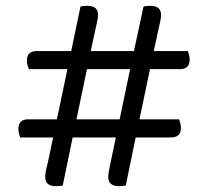

<svg xmlns="http://www.w3.org/2000/svg" viewBox="-20 -633 707 658"><path d="M494 -396 458 -224H594Q596 -218 598 -210.5Q600 -203 600 -194Q600 -162 566 -162H445L411 3Q406 4 399.5 4.5Q393 5 386 5Q370 5 360.5 -2.5Q351 -10 351 -27Q351 -37 354 -51.5Q357 -66 359 -76L377 -162H229L195 3Q190 4 183.5 4.5Q177 5 170 5Q154 5 144.5 -2.5Q135 -10 135 -27Q135 -37 138 -51.5Q141 -66 144 -76L162 -162H49Q47 -168 45 -175.5Q43 -183 43 -191Q43 -224 76 -224H175L211 -396H79Q77 -402 74.5 -409Q72 -416 72 -425Q72 -458 106 -458H224L256 -611Q261 -612 268 -612.5Q275 -613 281 -613Q297 -613 306.5 -605.5Q316 -598 316 -581Q316 -571 312.5 -557Q309 -543 307 -532L291 -458H439L472 -611Q477 -612 484 -612.5Q491 -613 497 -613Q513 -613 522.5 -605.5Q532 -598 532 -581Q532 -571 528.5 -557Q525 -543 523 -532L507 -458H624Q626 -452 628 -444.5Q630 -437 630 -428Q630 -396 596 -396ZM242 -224H390L426 -396H278Z"/></svg>

Font: Baloo Chettan 2
Style: Regular
Weight: 400
Designer: Maithili Shingre, Unnati Kotecha and Ek Type
Foundry: Ek Type
Version: Version 1.640;hotconv 1.0.111;makeotfexe 2.5.65597; ttfautoh